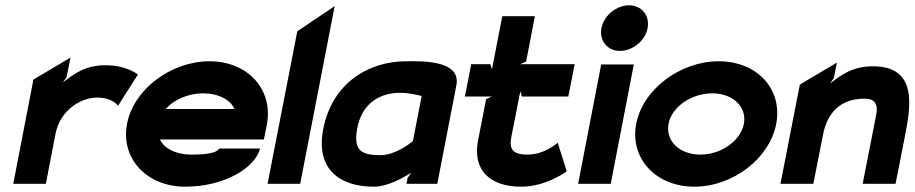

<svg xmlns="http://www.w3.org/2000/svg" viewBox="-20 -693 3449 724"><path d="M500 -412C500 -412 458 -447 378 -447C300 -447 259 -414 217 -382L231 -402L246 -476L106 -393L30 0H153L189 -187C207 -280 287 -325 346 -325C406 -325 425 -294 425 -294Z M459 -226C434 -95 534 11 678 11C823 11 940 -57 961 -133H806C797 -112 736 -110 701 -110C644 -110 599 -133 583 -167H975L986 -221C1012 -355 915 -462 770 -462C626 -462 484 -357 459 -226ZM605 -282C634 -316 688 -341 746 -341C804 -341 849 -317 864 -282Z M989 0H1112L1242 -670L1101 -575Z M1199 -207C1169 -53 1263 11 1390 11C1440 11 1496 -20 1531 -42L1517 -22L1513 0H1629L1701 -372C1720 -470 1557 -462 1512 -462C1371 -462 1233 -381 1199 -207ZM1327 -209C1346 -309 1418 -343 1489 -343C1520 -343 1551 -336 1570 -331L1537 -161C1519 -146 1466 -108 1416 -108C1350 -108 1310 -119 1327 -209Z M1733 -329H1835L1813 -319L1782 -160C1763 -54 1824 11 1946 11C2040 11 2117 -47 2117 -47L2083 -155C2083 -155 2035 -110 1969 -110C1915 -110 1899 -129 1908 -176L1942 -349L1948 -329H2123L2147 -451H1942L1964 -461L1997 -632H1874L1835 -431L1829 -451H1757Z M2248 -587C2239 -539 2271 -501 2318 -501C2365 -501 2413 -539 2422 -587C2431 -635 2399 -673 2352 -673C2305 -673 2257 -635 2248 -587ZM2160 0H2283L2370 -450H2247Z M2379 -226C2354 -95 2454 11 2598 11C2743 11 2882 -95 2907 -226C2932 -357 2835 -462 2690 -462C2546 -462 2404 -357 2379 -226ZM2501 -226C2513 -290 2587 -341 2666 -341C2744 -341 2797 -290 2785 -226C2773 -162 2699 -110 2621 -110C2542 -110 2489 -162 2501 -226Z M2923 0H3047L3083 -183C3095 -246 3131 -321 3240 -321C3278 -321 3292 -301 3284 -260L3233 0H3357L3393 -183C3413 -287 3443 -443 3272 -443C3194 -443 3152 -410 3110 -378L3124 -398L3136 -457L2996 -374Z"/></svg>

Font: Charger EcoBlack
Style: Obl
Weight: 1000
Designer: Jasper
Foundry: Cannot Into Space Fonts
Version: Version 1.1